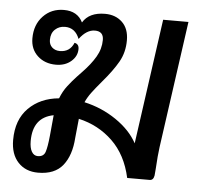

<svg xmlns="http://www.w3.org/2000/svg" viewBox="-46 -630 761 688"><g transform="rotate(5 334.5 -285.5)"><path d="M605 -576 541 -120Q537 -92 534 -40L532 -17Q529 0 516 0H435Q417 -82 366 -131Q315 -180 244 -196L237 -127Q233 -64 204 -27.5Q175 9 115 9Q70 9 43 -20Q16 -49 16 -100Q16 -173 58 -215Q100 -257 167 -263Q177 -289 192.5 -309Q208 -329 222.5 -344.5Q237 -360 241 -364Q271 -395 288 -424Q305 -453 305 -485Q305 -516 274 -516Q244 -516 218 -481Q203 -520 166 -520Q145 -520 130.5 -506.5Q116 -493 116 -469Q116 -452 127 -442Q138 -432 155 -432Q191 -432 205 -466Q221 -463 221 -445Q221 -419 199.5 -400.5Q178 -382 145 -382Q105 -382 79 -406Q53 -430 53 -469Q53 -518 82.5 -549Q112 -580 157 -580Q206 -580 225 -541Q248 -579 305 -579Q343 -579 367 -556Q391 -533 391 -491Q391 -448 371.5 -413.5Q352 -379 315 -336Q293 -310 280 -292.5Q267 -275 259 -257Q322 -243 374 -207.5Q426 -172 451 -126L514 -576ZM146 -127 153 -201Q79 -187 79 -102Q79 -77 87 -63.5Q95 -50 109 -50Q130 -50 136 -68Q142 -86 146 -127Z"/></g></svg>

Font: Krub Medium
Style: Italic
Weight: 500
Italic angle: -8°
Designer: Ekaluck Peanpanawate
Foundry: Cadson Demak Co.,Ltd.
Version: Version 1.000; ttfautohint (v1.6)